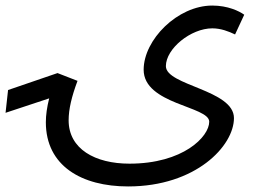

<svg xmlns="http://www.w3.org/2000/svg" viewBox="-135 -439 915 691"><path d="M30 1C30 158 159 232 326 232C570 232 707 86 707 -14C707 -116 462 -131 462 -201C462 -264 552 -337 629 -337C660 -337 688 -326 711 -315L744 -386C726 -399 685 -419 629 -419C504 -419 382 -296 382 -188C382 -63 618 -57 618 -1C618 53 524 150 331 150C207 150 112 97 112 -6C112 -46 123 -92 144 -148L72 -176L-106 -115L-115 -33L42 -85C34 -53 30 -25 30 1Z"/></svg>

Font: Noto Sans Arabic
Style: Regular
Weight: 400
Designer: Monotype Design Team, Nadine Chahine, Nizar Qandah and Khaled Hosny
Foundry: Monotype Imaging Inc.
Version: Version 2.012